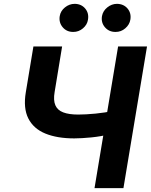

<svg xmlns="http://www.w3.org/2000/svg" viewBox="-20 -966 775 986"><path d="M151.6 -727.5H299L260.5 -493.2Q253.3 -451.2 264.2 -425.7Q275.1 -400.2 304.4 -389Q333.8 -377.7 381.6 -377.7Q398.9 -377.7 422.4 -378.9Q445.9 -380.1 470.9 -382.6Q495.9 -385.1 518.5 -388.6Q541 -392.1 556.4 -396.5L536.7 -275.8Q520.4 -270.8 497.6 -266.9Q474.7 -263 449.7 -260.4Q424.6 -257.9 401.5 -256.6Q378.3 -255.3 361.3 -255.3Q273.8 -255.3 213 -280.1Q152.2 -305 125.5 -357.7Q98.7 -410.4 112.7 -493.2ZM586.5 -727.5H735L613.9 0H465.4ZM356.2 -802Q322.6 -801.8 302.1 -825.9Q281.5 -850.1 286.7 -883.2Q291.1 -909.9 313.4 -927.9Q335.7 -946 363.3 -946.3Q397.3 -946 417.4 -922.3Q437.5 -898.6 431.8 -865Q428.1 -839.2 406.1 -820.5Q384.1 -801.8 356.2 -802ZM573.2 -802Q540 -801.8 519.2 -825.7Q498.3 -849.7 503.7 -883.2Q508.5 -909.9 530.9 -927.9Q553.2 -946 580.3 -946.3Q614.7 -946 634.9 -922.3Q655 -898.6 649.4 -865Q645.1 -839.2 623.3 -820.5Q601.6 -801.8 573.2 -802Z"/></svg>

Font: Inter Tight
Style: Italic
Weight: 400
Italic angle: -9.39999°
Designer: Rasmus Andersson
Foundry: rsms
Version: Version 3.002